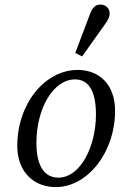

<svg xmlns="http://www.w3.org/2000/svg" viewBox="-20 -786 521 820"><path d="M217.7 13.1C356.3 13.1 471.5 -138.1 471.5 -311.9C471.5 -425.4 404 -487.3 311.6 -487.3C172 -487.3 53.8 -343 53.8 -163.3C53.8 -48.9 127.2 13.1 217.7 13.1ZM228.6 -27.3C175.1 -27.3 135.5 -69.8 135.5 -175.3C135.5 -323.9 208 -446.9 300.6 -446.9C353.1 -446.9 389.8 -405.4 389.8 -297.1C389.8 -162.9 325.1 -27.3 228.6 -27.3ZM301.5 -560 330.6 -544.9C361.7 -588.7 393.7 -633.4 424.7 -677.2C442 -701.4 448.2 -711.7 448.2 -729.9C448.2 -749.3 432.9 -766.5 408.6 -766.5C391.2 -766.5 376 -757.3 364.9 -727.5C344.1 -671.8 322.3 -615.8 301.5 -560Z"/></svg>

Font: Source Serif Variable
Style: Italic
Weight: 389
Italic angle: -12°
Designer: Frank Grießhammer
Foundry: Adobe Systems Incorporated
Version: Version 3.001;hotconv 1.0.111;makeotfexe 2.5.65597